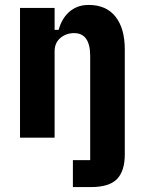

<svg xmlns="http://www.w3.org/2000/svg" viewBox="-20 -557 579 777"><path d="M275 91H345V-330Q345 -423 280 -423Q248 -423 224.5 -403.5Q201 -384 201 -349V0H61V-525H201V-436H217Q223 -457 233 -475Q243 -493 258 -507Q273 -521 293 -529Q313 -537 339 -537Q410 -537 447.5 -489.5Q485 -442 485 -357V68Q485 135 453.5 167.5Q422 200 349 200H275Z"/></svg>

Font: IBM Plex Sans Cond
Style: Bold
Weight: 700
Width: 3
Designer: Mike Abbink, Paul van der Laan, Pieter van Rosmalen
Foundry: Bold Monday
Version: Version 1.3